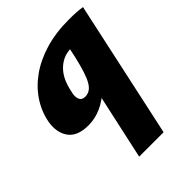

<svg xmlns="http://www.w3.org/2000/svg" viewBox="-205 -545 945 945"><g transform="rotate(-45 267.5 -72.0)"><path d="M207 289 300 -136 417 -277Q401 -212 373.5 -160Q346 -108 309.5 -71.5Q273 -35 229.5 -15.5Q186 4 140 4Q64 4 33 -38.5Q2 -81 13 -147Q24 -207 58 -259Q92 -311 146.5 -350Q201 -389 274.5 -411Q348 -433 438 -433Q470 -433 492 -431.5Q514 -430 532 -427L377 289ZM228 -107Q246 -107 260.5 -116.5Q275 -126 286.5 -146Q298 -166 308.5 -198.5Q319 -231 330 -278L351 -377L405 -318Q391 -324 379 -325Q367 -326 354 -326Q316 -326 289 -312.5Q262 -299 242.5 -276Q223 -253 212 -223.5Q201 -194 195 -161Q191 -137 199 -122Q207 -107 228 -107Z"/></g></svg>

Font: Ysabeau Black
Style: Italic
Weight: 900
Italic angle: -12°
Version: Version 2.000;gftools[0.9.27.dev2+g8671c4b]